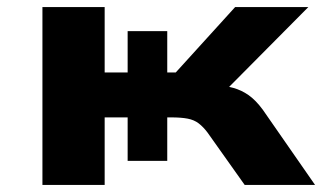

<svg xmlns="http://www.w3.org/2000/svg" viewBox="-20 -523 915 543"><path d="M100 0V-503H276V-318H341V-435H453V-318H477L645 -503H852L595 -244L581 -284Q616 -281 639.5 -274.5Q663 -268 683 -254Q703 -240 723 -213L871 0H672L567 -148Q555 -164 542 -174Q529 -184 510.5 -187.5Q492 -191 464 -191H432L453 -216V-68H341V-191H276V0Z"/></svg>

Font: Nunito Sans 7pt Expanded ExtraBold
Style: Regular
Weight: 800
Width: 7
Designer: Vernon Adams
Foundry: Vernon Adams
Version: Version 3.101;gftools[0.9.27]